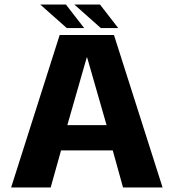

<svg xmlns="http://www.w3.org/2000/svg" viewBox="-20 -831 770 851"><path d="M29.3 0H204.6L250.6 -164.4H479.8L525.3 0H700.6L485.1 -675.9H244.5ZM278.4 -276.3 364.5 -576.4H366.2L452.4 -276.3ZM426.9 -706.6H504L423.1 -811H309.3ZM275.9 -706.6H353L272.1 -811H158.3Z"/></svg>

Font: Anybody Thin
Style: Regular
Weight: 100
Designer: Tyler Finck
Foundry: Etcetera Type Company
Version: Version 1.114;gftools[0.9.25]